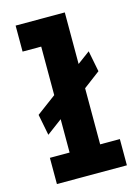

<svg xmlns="http://www.w3.org/2000/svg" viewBox="-112 -793 618 856"><g transform="rotate(-15 196.5 -365.0)"><path d="M42 0V-121H133V-275L62 -222L43 -319L133 -386V-610H47V-730H274V-492L332 -535L351 -438L274 -380V-121H365V0Z"/></g></svg>

Font: Secular One
Style: Regular
Weight: 400
Designer: Michal Sahar
Foundry: Hagilda
Version: Version 1.002; ttfautohint (v1.8.4.7-5d5b);gftools[0.9.29]